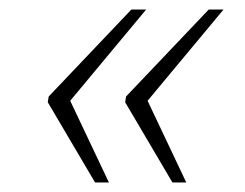

<svg xmlns="http://www.w3.org/2000/svg" viewBox="-20 -471 514 402"><path d="M341 -89 242 -257 244 -269 417 -451H448L289 -260L370 -89ZM179 -89 80 -257 82 -269 255 -451H286L127 -260L208 -89Z"/></svg>

Font: Noto Serif ExtraLight
Style: Italic
Weight: 200
Italic angle: -12°
Designer: Monotype Design Team
Foundry: Monotype Imaging Inc.
Version: Version 2.014; ttfautohint (v1.8.4.7-5d5b)